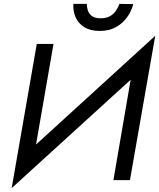

<svg xmlns="http://www.w3.org/2000/svg" viewBox="-20 -926 818 987"><path d="M40 41 72 -98 778 -742 746 -602ZM146 -72 40 41 169 -700H255ZM648 0H563L671 -629L778 -742ZM426 -906Q426 -890 431.5 -872.5Q437 -855 452.5 -843.5Q468 -832 497 -832Q527 -832 546.5 -843.5Q566 -855 577 -872.5Q588 -890 594 -906L665 -905Q656 -869 633.5 -837.5Q611 -806 576 -786.5Q541 -767 492 -767Q444 -767 413 -786.5Q382 -806 368.5 -837.5Q355 -869 357 -906Z"/></svg>

Font: Jost
Style: Italic
Weight: 400
Italic angle: -5°
Version: Version 3.710